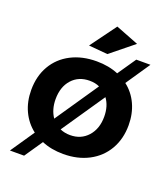

<svg xmlns="http://www.w3.org/2000/svg" viewBox="-152 -872 938 1069"><g transform="rotate(20 316.5 -337.5)"><path d="M605 -269Q605 -188 569 -125.5Q533 -63 467.5 -28.5Q402 6 317 6Q245 6 189 -18L116 89H32L128 -52Q80 -89 54 -144.5Q28 -200 28 -269Q28 -351 64 -413Q100 -475 165.5 -509Q231 -543 317 -543Q389 -543 446 -519L520 -627H604L507 -484Q554 -448 579.5 -392.5Q605 -337 605 -269ZM203 -162 376 -416Q351 -428 317 -428Q252 -428 212.5 -384Q173 -340 173 -267Q173 -206 203 -162ZM461 -267Q461 -330 430 -372L257 -118Q284 -106 317 -106Q381 -106 421 -150.5Q461 -195 461 -267ZM358 -764 494 -711 358 -601 246 -611Z"/></g></svg>

Font: Montserrat SemiBold
Style: Regular
Weight: 600
Designer: Julieta Ulanovsky
Foundry: Julieta Ulanovsky
Version: Version 6.001